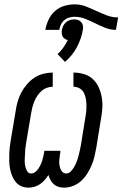

<svg xmlns="http://www.w3.org/2000/svg" viewBox="-20 -853 562 881"><path d="M274 8Q261 8 249 4.5Q237 1 227 -7.5Q217 -16 211.5 -27Q206 -38 202 -50Q195 -38 185 -27Q175 -16 163.5 -8Q152 0 138 4Q124 8 111 8Q93 8 78 1.5Q63 -5 52.5 -17.5Q42 -30 36 -45Q30 -60 26.5 -76.5Q23 -93 22.5 -110Q22 -127 22.5 -144.5Q23 -162 25 -179.5Q27 -197 30 -214L52 -344Q55 -366 61 -387Q67 -408 77.5 -428Q88 -448 103.5 -466Q119 -484 138 -496.5Q157 -509 179 -514.5Q201 -520 222 -520V-455Q209 -455 195 -450Q181 -445 170 -435Q159 -425 151 -413Q143 -401 137.5 -387.5Q132 -374 128.5 -360.5Q125 -347 123 -334L101 -204Q100 -193 98 -183Q96 -173 95.5 -162.5Q95 -152 94.5 -142Q94 -132 93.5 -122Q93 -112 94 -102Q95 -92 98 -82.5Q101 -73 106.5 -65Q112 -57 123 -57Q133 -57 141.5 -63.5Q150 -70 156 -79Q162 -88 166.5 -97.5Q171 -107 174 -116.5Q177 -126 179 -136Q181 -146 183 -156V-161H257V-156Q255 -146 254 -136Q253 -126 252 -116.5Q251 -107 252.5 -97.5Q254 -88 257 -79Q260 -70 267 -63.5Q274 -57 284 -57Q296 -57 305.5 -67Q315 -77 321.5 -89Q328 -101 332.5 -113Q337 -125 340 -137Q343 -149 346 -161.5Q349 -174 351 -186L372 -316Q375 -331 376 -346Q377 -361 376.5 -375.5Q376 -390 373 -404Q370 -418 363.5 -429.5Q357 -441 344.5 -448Q332 -455 317 -455V-520Q342 -520 365.5 -513Q389 -506 406 -490Q423 -474 433 -452Q443 -430 447 -406Q451 -382 449.5 -356.5Q448 -331 443 -306L422 -176Q418 -155 413.5 -135Q409 -115 400.5 -95Q392 -75 380.5 -56.5Q369 -38 352.5 -23Q336 -8 315.5 0Q295 8 274 8ZM252 -716H188Q192 -739 202.5 -762Q213 -785 232 -802Q251 -819 275 -826Q299 -833 323 -833Q350 -833 374 -823.5Q398 -814 421.5 -803Q445 -792 470 -782.5Q495 -773 522 -773L512 -716Q486 -716 462.5 -725.5Q439 -735 417 -746Q395 -757 371.5 -766.5Q348 -776 322 -776Q310 -776 297.5 -772.5Q285 -769 275 -760.5Q265 -752 259.5 -740Q254 -728 252 -716ZM278 -569 244 -605Q259 -618 270.5 -634.5Q282 -651 291 -669Q284 -671 277.5 -675Q271 -679 267.5 -685.5Q264 -692 263.5 -700Q263 -708 264 -716Q266 -726 270.5 -735Q275 -744 283 -751Q291 -758 300.5 -761Q310 -764 320 -764Q330 -764 338.5 -761Q347 -758 353 -751Q359 -744 360.5 -735Q362 -726 360 -716Q357 -696 350 -676Q343 -656 333 -637Q323 -618 309 -600.5Q295 -583 278 -569Z"/></svg>

Font: Iosevka Oblique
Style: Regular
Weight: 400
Italic angle: -9°
Monospace: yes
Designer: Belleve Invis
Foundry: Belleve Invis
Version: Version 32.5.0; ttfautohint (v1.8.4)